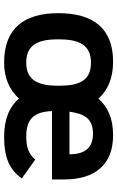

<svg xmlns="http://www.w3.org/2000/svg" viewBox="166 -734 582 955"><g transform="rotate(90 457.5 -256.0)"><path d="M653 -527C564.3 -527 510.4 -498.8 470 -454C426.7 -502.7 365.3 -527 286 -527C118 -527 45 -425 45 -255C45 -85 119.7 15 291 15C365 15 424.7 -9.7 470 -59C511.3 -9.7 575 15 661 15C764.9 15 824.5 -12.7 867 -73L773 -140C747.4 -108.2 712.8 -95 659 -95C569.2 -95 535.9 -135.1 532 -223H872V-285C872 -434.5 799.9 -527 653 -527ZM747 -310H535C545.6 -382.4 567.1 -427 645 -427C713 -427 747 -388 747 -310ZM291 -95C199.6 -95 175 -157.1 175 -255C175 -352.7 199.7 -417 291 -417C382.2 -417 406 -357.3 406 -255C406 -155.8 380.1 -95 291 -95Z"/></g></svg>

Font: Fog Sans
Style: Bold
Weight: 700
Foundry: Intel Corporation
Version: Version 1.00